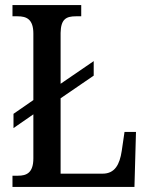

<svg xmlns="http://www.w3.org/2000/svg" viewBox="-20 -734 586 754"><path d="M29 0H508L514 -216H469L458 -141C450 -88 431 -52 383 -52H218V-348L348 -437V-494L218 -405V-605C219 -659 240 -670 278 -670H299V-714H29V-670H49C84 -670 111 -659 111 -602V-341L33 -287V-231L111 -285V-112C111 -55 84 -44 51 -44H29Z"/></svg>

Font: Noto Serif Thai Condensed Medium
Style: Regular
Weight: 500
Width: 3
Designer: Monotype Design Team
Foundry: Monotype Imaging Inc.
Version: Version 2.002